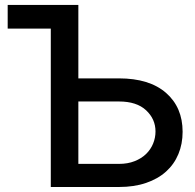

<svg xmlns="http://www.w3.org/2000/svg" viewBox="-20 -747 778 767"><path d="M10.7 -632.8V-727.3H293V-433.9H455.3Q576.7 -433.9 643.1 -376.1Q709.5 -318.2 709.5 -220.5Q709.5 -171.9 692.6 -131.4Q675.8 -90.9 643.3 -61.6Q610.8 -32.3 563.4 -16.2Q516 0 455.3 0H182.9V-632.8ZM455.3 -92.3Q490.4 -92.3 517.8 -103.2Q545.1 -114 563.6 -131.9Q582 -149.9 591.6 -173.3Q601.2 -196.7 601.2 -221.9Q601.2 -271.3 563.6 -306.5Q525.9 -341.6 455.3 -341.6H293V-92.3Z"/></svg>

Font: Inter P Medium
Style: Regular
Weight: 500
Designer: Rasmus Andersson
Foundry: rsms
Version: Version 3.018;git-588b23468